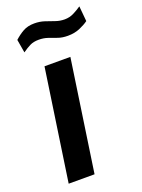

<svg xmlns="http://www.w3.org/2000/svg" viewBox="-137 -774 620 837"><g transform="rotate(-20 173.5 -355.0)"><path d="M32.5 0 108.5 -517H228.5L152.5 0ZM47 -604 36.5 -665.5Q56 -683.5 77.8 -695.8Q99.5 -708 130 -708Q155.5 -708 177.2 -700.8Q199 -693.5 219.5 -686.2Q240 -679 261.5 -679Q284.5 -679 304.2 -689Q324 -699 340.5 -710.5L347 -640Q331.5 -628.5 306.8 -617.8Q282 -607 250.5 -607Q224.5 -607 204.8 -614Q185 -621 166 -627.8Q147 -634.5 124 -634.5Q100 -634.5 83.2 -626.2Q66.5 -618 47 -604Z"/></g></svg>

Font: Public Sans Thin SemiBold
Style: Italic
Weight: 600
Italic angle: -8°
Version: Version 2.001